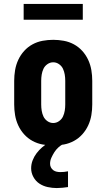

<svg xmlns="http://www.w3.org/2000/svg" viewBox="-20 -730 540 974"><path d="M250 8Q223 8 196 3Q169 -2 145 -15Q121 -28 102.5 -48.5Q84 -69 72.5 -94Q61 -119 56.5 -146Q52 -173 52 -200V-320Q52 -347 56.5 -374Q61 -401 72.5 -426Q84 -451 102.5 -471.5Q121 -492 145 -505Q169 -518 196 -523Q223 -528 250 -528Q277 -528 304 -523Q331 -518 355 -505Q379 -492 397.5 -471.5Q416 -451 427.5 -426Q439 -401 443.5 -374Q448 -347 448 -320V-200Q448 -173 443.5 -146Q439 -119 427.5 -94Q416 -69 397.5 -48.5Q379 -28 355 -15Q331 -2 304 3Q277 8 250 8ZM250 -106Q266 -106 279.5 -115.5Q293 -125 299.5 -139Q306 -153 308.5 -168.5Q311 -184 311 -200V-320Q311 -336 308.5 -351.5Q306 -367 299.5 -381Q293 -395 279.5 -404.5Q266 -414 250 -414Q234 -414 220.5 -404.5Q207 -395 200.5 -381Q194 -367 191.5 -351.5Q189 -336 189 -320V-200Q189 -184 191.5 -168.5Q194 -153 200.5 -139Q207 -125 220.5 -115.5Q234 -106 250 -106ZM268 224Q245 224 222 219Q199 214 180 201.5Q161 189 149.5 168Q138 147 138 124Q138 103 145.5 83.5Q153 64 165.5 47.5Q178 31 193.5 17.5Q209 4 227 -6L230 -8H302V0Q288 7 276 18Q264 29 255.5 42.5Q247 56 240.5 70.5Q234 85 234 101Q234 111 238.5 119.5Q243 128 250.5 133.5Q258 139 267.5 141Q277 143 286 143Q296 143 305.5 142Q315 141 325 139V219Q311 221 296.5 222.5Q282 224 268 224ZM400 -630H100V-710H400Z"/></svg>

Font: Iosevka Curly Slab Heavy
Style: Regular
Weight: 900
Monospace: yes
Designer: Belleve Invis
Foundry: Belleve Invis
Version: Version 22.1.2; ttfautohint (v1.8.4)